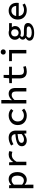

<svg xmlns="http://www.w3.org/2000/svg" viewBox="2206 -2972 987 5440"><g transform="rotate(-90 2700.0 -252.5)"><path d="M88 200V-489H169L177 -429H180Q255 -501 343 -501Q438 -501 491 -434Q544 -367 544 -252Q544 -132 479.5 -60Q415 12 324 12Q250 12 185 -48H182L187 40V200ZM305 -70Q365 -70 403.5 -118Q442 -166 442 -251Q442 -418 316 -418Q250 -418 187 -352V-121Q244 -70 305 -70Z M738 0V-489H820L828 -375H831Q869 -435 924 -468Q979 -501 1044 -501Q1097 -501 1140 -481L1118 -396Q1070 -412 1029 -412Q911 -412 837 -278V0Z M1441 12Q1369 12 1322.5 -26.5Q1276 -65 1276 -129Q1276 -212 1356.5 -254.5Q1437 -297 1621 -311Q1619 -360 1589.5 -390Q1560 -420 1499 -420Q1427 -420 1333 -365L1296 -432Q1409 -501 1516 -501Q1616 -501 1668 -446.5Q1720 -392 1720 -294V0H1639L1631 -63H1628Q1530 12 1441 12ZM1469 -67Q1542 -67 1621 -132V-248Q1483 -237 1427.5 -210Q1372 -183 1372 -136Q1372 -101 1399 -84Q1426 -67 1469 -67Z M2145 12Q2027 12 1951.5 -56.5Q1876 -125 1876 -244Q1876 -362 1955.5 -431.5Q2035 -501 2151 -501Q2259 -501 2331 -431L2283 -368Q2221 -419 2156 -419Q2077 -419 2027.5 -370.5Q1978 -322 1978 -244Q1978 -165 2026.5 -117Q2075 -69 2153 -69Q2227 -69 2298 -127L2341 -63Q2255 12 2145 12Z M2488 0V-709H2587V-521L2581 -411H2584Q2667 -501 2761 -501Q2927 -501 2927 -303V0H2828V-290Q2828 -355 2804.5 -385Q2781 -415 2726 -415Q2689 -415 2658 -396.5Q2627 -378 2587 -337V0Z M3392 12Q3198 12 3198 -193V-409H3064V-484L3202 -489L3215 -644H3297V-489H3528V-409H3297V-193Q3297 -128 3323.5 -98Q3350 -68 3415 -68Q3472 -68 3527 -89L3547 -16Q3465 12 3392 12Z M3906 0V-409H3687V-489H4005V0ZM3873 -655Q3873 -686 3894 -706Q3915 -726 3947 -726Q3979 -726 4000 -706Q4021 -686 4021 -655Q4021 -623 4000 -603.5Q3979 -584 3947 -584Q3915 -584 3894 -603.5Q3873 -623 3873 -655Z M4491 221Q4386 221 4326.5 186.5Q4267 152 4267 88Q4267 26 4346 -18V-22Q4296 -51 4296 -103Q4296 -155 4354 -195V-199Q4293 -244 4293 -325Q4293 -404 4350.5 -452.5Q4408 -501 4490 -501Q4531 -501 4564 -489H4765V-411H4646Q4682 -371 4682 -322Q4682 -244 4627.5 -199.5Q4573 -155 4490 -155Q4449 -155 4411 -171Q4377 -149 4377 -120Q4377 -69 4474 -69H4578Q4675 -69 4721.5 -41Q4768 -13 4768 48Q4768 121 4691.5 171Q4615 221 4491 221ZM4592 -325Q4592 -372 4562.5 -401.5Q4533 -431 4490 -431Q4447 -431 4417 -401.5Q4387 -372 4387 -325Q4387 -277 4417 -248Q4447 -219 4490 -219Q4533 -219 4562.5 -248Q4592 -277 4592 -325ZM4501 152Q4576 152 4623.5 126Q4671 100 4671 65Q4671 34 4646.5 22.5Q4622 11 4567 11H4480Q4433 11 4406 3Q4350 34 4350 76Q4350 112 4389.5 132Q4429 152 4501 152Z M5130 12Q5015 12 4940 -57Q4865 -126 4865 -245Q4865 -360 4939 -430.5Q5013 -501 5115 -501Q5221 -501 5280.5 -437.5Q5340 -374 5340 -270Q5340 -242 5336 -216H4964Q4972 -142 5020 -104Q5068 -66 5143 -66Q5215 -66 5285 -109L5320 -46Q5232 12 5130 12ZM5118 -423Q5061 -423 5019 -387.5Q4977 -352 4966 -289H5251Q5246 -355 5211 -389Q5176 -423 5118 -423Z"/></g></svg>

Font: TypoPRO Source Code Pro
Style: Regular
Weight: 500
Monospace: yes
Designer: Paul D. Hunt, Teo Tuominen
Foundry: Adobe Systems Incorporated
Version: Version 2.010;PS 1.0;hotconv 1.0.84;makeotf.lib2.5.63406